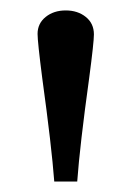

<svg xmlns="http://www.w3.org/2000/svg" viewBox="-20 -730 252 368"><path d="M61 -580Q52 -650 52 -665Q52 -685 67.5 -697.5Q83 -710 106 -710Q129 -710 144.5 -697.5Q160 -685 160 -664Q160 -649 151 -581Q133 -451 128 -382H84Q79 -449 61 -580Z"/></svg>

Font: Fahkwang
Style: Bold
Weight: 700
Designer: Suppakit Chalermlarp | Katatrad Co.,Ltd.
Foundry: Cadson Demak Co.,Ltd.
Version: Version 1.000; ttfautohint (v1.6)